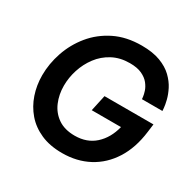

<svg xmlns="http://www.w3.org/2000/svg" viewBox="-166 -919 1101 1097"><g transform="rotate(30 384.5 -370.0)"><path d="M377 10Q296 10 236 -16.5Q176 -43 136.5 -89Q97 -135 77 -194Q57 -253 57 -319Q57 -395 83 -471.5Q109 -548 160.5 -611Q212 -674 288.5 -712Q365 -750 466 -750Q539 -750 589 -731Q639 -712 670.5 -681.5Q702 -651 719 -617.5Q736 -584 743.5 -553.5Q751 -523 752.5 -504Q754 -485 754 -485H619Q619 -485 617.5 -499.5Q616 -514 609 -535.5Q602 -557 585 -578.5Q568 -600 537 -614.5Q506 -629 457 -629Q393 -629 343.5 -602.5Q294 -576 261 -532Q228 -488 211 -435Q194 -382 194 -329Q194 -271 215 -221.5Q236 -172 279.5 -142Q323 -112 390 -112Q470 -112 522.5 -159.5Q575 -207 595 -287H402L425 -393H748L741 -339Q727 -228 677.5 -150Q628 -72 551 -31Q474 10 377 10Z"/></g></svg>

Font: Be Vietnam Pro SemiBold
Style: Italic
Weight: 600
Italic angle: -12°
Designer: Lam Bao, Tony Le, Vietanh Nguyen
Foundry: Yellow Type Foundry
Version: Version 1.002; ttfautohint (v1.8.3)